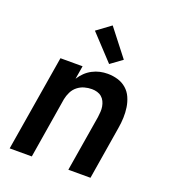

<svg xmlns="http://www.w3.org/2000/svg" viewBox="-139 -873 878 978"><g transform="rotate(20 300.0 -384.0)"><path d="M25 0 111 -520H231L219 -448Q231 -467 247 -482.5Q263 -498 283 -508.5Q303 -519 323.5 -523.5Q344 -528 365 -528Q394 -528 420.5 -520Q447 -512 467 -494.5Q487 -477 498 -452Q509 -427 513 -400Q517 -373 516 -344.5Q515 -316 510 -287L463 0H343L393 -303Q395 -318 396 -333Q397 -348 394.5 -362Q392 -376 386 -388.5Q380 -401 369.5 -410Q359 -419 345 -423Q331 -427 316 -427Q296 -427 276 -421.5Q256 -416 239 -402.5Q222 -389 212.5 -369.5Q203 -350 199 -330L145 0ZM354 -577 228 -712 304 -768 417 -623Z"/></g></svg>

Font: Iosevka Aile Oblique
Style: Bold
Weight: 700
Italic angle: -9°
Designer: Belleve Invis
Foundry: Belleve Invis
Version: Version 31.1.0; ttfautohint (v1.8.4)